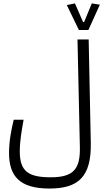

<svg xmlns="http://www.w3.org/2000/svg" viewBox="-20 -921 626 1108"><path d="M265.1 167C429.2 167 508.3 102.1 503.9 -98.1L491.7 -693.4H427.2L440.9 -74.2C443.8 50.8 408.2 102.1 273.4 102.1C142.1 102.1 94.2 66.9 94.2 -47.4C94.2 -109.9 105.5 -168.5 116.2 -230H59.1C44.4 -168 32.2 -106.4 32.2 -38.1C32.2 96.2 94.2 167 265.1 167ZM435.1 -748H490.2L556.2 -894L509.8 -901.4L465.3 -793.5H459.5L412.6 -901.4L365.7 -891.6Z"/></svg>

Font: Cascadia Code Light
Style: Regular
Weight: 300
Monospace: yes
Designer: Aaron Bell
Foundry: Saja Typeworks
Version: Version 2404.023